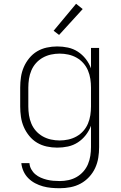

<svg xmlns="http://www.w3.org/2000/svg" viewBox="-20 -774 640 1017"><path d="M297 223Q274 223 251.5 221Q229 219 207.5 213Q186 207 166 196.5Q146 186 130 170Q114 154 104.5 133Q95 112 93 90H136Q137 107 145.5 122.5Q154 138 167 149Q180 160 196 167Q212 174 228.5 178Q245 182 262 183.5Q279 185 297 185Q320 185 343 180Q366 175 386 163.5Q406 152 421.5 134.5Q437 117 446 95.5Q455 74 458.5 51Q462 28 462 5V-108Q452 -81 434 -58Q416 -35 392 -19.5Q368 -4 340 2Q312 8 283 8Q255 8 227.5 2Q200 -4 176.5 -18Q153 -32 135 -54Q117 -76 106 -101.5Q95 -127 91 -154.5Q87 -182 87 -210V-310Q87 -338 91 -365.5Q95 -393 106 -418.5Q117 -444 135 -466Q153 -488 176.5 -502Q200 -516 227.5 -522Q255 -528 283 -528Q312 -528 340 -522Q368 -516 392 -500.5Q416 -485 434 -462Q452 -439 462 -412V-520H505V5Q505 34 500.5 62Q496 90 484 116Q472 142 452 163.5Q432 185 407 198.5Q382 212 353.5 217.5Q325 223 297 223ZM296 -30Q319 -30 342 -35Q365 -40 385.5 -51.5Q406 -63 421.5 -80.5Q437 -98 446 -119.5Q455 -141 458.5 -164Q462 -187 462 -210V-310Q462 -333 458.5 -356Q455 -379 446 -400.5Q437 -422 421.5 -439.5Q406 -457 385.5 -468.5Q365 -480 342 -485Q319 -490 296 -490Q273 -490 250 -485Q227 -480 206.5 -468.5Q186 -457 170.5 -439.5Q155 -422 146 -400.5Q137 -379 133.5 -356Q130 -333 130 -310V-210Q130 -187 133.5 -164Q137 -141 146 -119.5Q155 -98 170.5 -80.5Q186 -63 206.5 -51.5Q227 -40 250 -35Q273 -30 296 -30ZM293 -589 264 -611 383 -754 418 -726Z"/></svg>

Font: Iosevka Aile Extralight
Style: Regular
Weight: 200
Designer: Belleve Invis
Foundry: Belleve Invis
Version: Version 31.1.0; ttfautohint (v1.8.4)